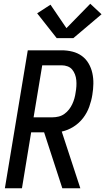

<svg xmlns="http://www.w3.org/2000/svg" viewBox="-20 -1003 561 1023"><path d="M6 0 128 -735H309Q338 -735 366 -728Q394 -721 416 -705Q438 -689 452 -665Q466 -641 472 -613.5Q478 -586 477.5 -557Q477 -528 472 -498Q467 -466 455.5 -434Q444 -402 423 -374.5Q402 -347 372 -328Q342 -309 309 -302L408 0H312L215 -298H146L97 0ZM159 -378H261Q276 -378 292.5 -382Q309 -386 323 -396Q337 -406 347.5 -419.5Q358 -433 365 -448Q372 -463 376.5 -479Q381 -495 383 -511Q386 -527 387 -543.5Q388 -560 386.5 -576Q385 -592 379.5 -606.5Q374 -621 364.5 -632.5Q355 -644 340 -649.5Q325 -655 309 -655H205ZM282 -800 178 -932 249 -978 334 -853 461 -983 521 -927 371 -800Z"/></svg>

Font: Iosevka SS04 Medium
Style: Italic
Weight: 500
Italic angle: -9°
Monospace: yes
Designer: Belleve Invis
Foundry: Belleve Invis
Version: Version 19.0.0; ttfautohint (v1.8.4)